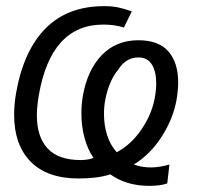

<svg xmlns="http://www.w3.org/2000/svg" viewBox="-20 -575 640 625"><path d="M339 -7.5Q298 6 236 6Q133.5 6 79.8 -48.8Q26 -103.5 26 -201Q26 -236 32.5 -273Q57 -411 128.8 -483Q200.5 -555 319 -555Q344.5 -555 364.8 -550.8Q385 -546.5 409 -538L383.5 -485.5Q352.5 -495 316.5 -495Q146.5 -495 106.5 -266Q100 -228 100 -200Q100 -129 135.2 -91.5Q170.5 -54 242.5 -54Q266.5 -54 284.5 -61Q265.5 -88 255.2 -125.8Q245 -163.5 245 -206Q245 -234.5 249.5 -262Q264.5 -347 311.2 -395.5Q358 -444 430.5 -444Q496.5 -444 528.2 -407.5Q560 -371 560 -307Q560 -281 554.5 -249Q543.5 -188 506.2 -130Q469 -72 415.5 -39.5Q441.5 -30 471.5 -30Q499 -30 531.5 -39.5L524.5 22Q503 30 465.5 30Q391.5 30 339 -7.5ZM484 -257Q488.5 -282 488.5 -304Q488.5 -342.5 474.2 -365.2Q460 -388 430.5 -388Q390 -388 365 -348.5Q350.5 -331.5 339.5 -306.2Q328.5 -281 322.5 -249Q318.5 -228.5 318.5 -203Q318.5 -166.5 329 -134.2Q339.5 -102 360 -79.5Q406.5 -104 440.2 -153.2Q474 -202.5 484 -257Z"/></svg>

Font: JuliaMono Light
Style: Italic
Weight: 300
Italic angle: -9°
Monospace: yes
Designer: cormullion
Foundry: corm
Version: Version 0.054; ttfautohint (v1.8.4)